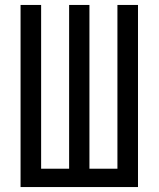

<svg xmlns="http://www.w3.org/2000/svg" viewBox="-20 -755 640 775"><path d="M63 0V-735H146V-74H259V-735H341V-74H454V-735H537V0Z"/></svg>

Font: Iosevka Curly Extended
Style: Regular
Weight: 400
Width: 7
Monospace: yes
Designer: Belleve Invis
Foundry: Belleve Invis
Version: Version 11.1.0; ttfautohint (v1.8.3)